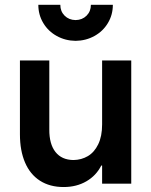

<svg xmlns="http://www.w3.org/2000/svg" viewBox="-20 -751 618 785"><path d="M516.6 0H397.5V-74.2H394Q373.5 -33.2 333.3 -9.8Q293 13.7 240.2 13.7Q183.6 13.7 143.3 -12.2Q103 -38.1 82.3 -86.7Q61.5 -135.3 61.5 -202.1V-503.9H181.6V-221.7Q181.2 -162.1 206.8 -129.6Q232.4 -97.2 280.3 -96.7Q313 -97.2 339.4 -112.8Q365.7 -128.4 381.6 -161.1Q397.5 -193.8 397.5 -242.2V-503.9H516.6ZM289.1 -584Q247.1 -584.5 212.2 -603.8Q177.2 -623 157 -656.7Q136.7 -690.4 136.7 -731.4H226.6Q226.6 -704.6 244.1 -687Q261.7 -669.4 289.1 -668.9Q316.4 -669.4 334 -687Q351.6 -704.6 351.6 -731.4H441.4Q441.4 -690.4 421.1 -656.7Q400.9 -623 366 -603.8Q331.1 -584.5 289.1 -584Z"/></svg>

Font: Wanted Sans SemiBold
Style: Regular
Weight: 600
Designer: Original Design by Kil Hyung-jin and Kang Hanbin, Wanted Lab, Inc; Hangeul from Source Han Sans by Jang Soo-young and Ka
Foundry: Wanted Lab, Inc.
Version: Version 1.003